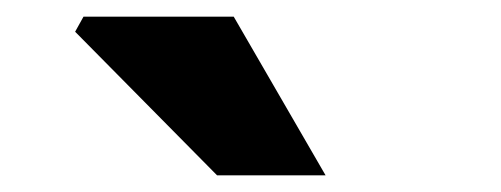

<svg xmlns="http://www.w3.org/2000/svg" viewBox="-20 -780 600 230"><path d="M240 -570 70 -742 80 -760H260L370 -570Z"/></svg>

Font: Mada Black
Style: Regular
Weight: 900
Designer: Khaled Hosny
Version: Version 1.5